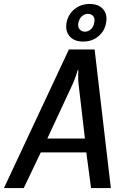

<svg xmlns="http://www.w3.org/2000/svg" viewBox="-30 -950 620 970"><path d="M306 -835Q314 -877 346 -903.5Q378 -930 423 -930Q468 -930 491 -903.5Q514 -877 506 -835Q499 -793 467 -766.5Q435 -740 390 -740Q345 -740 322 -766.5Q299 -793 306 -835ZM446 -835Q451 -857 441 -868.5Q431 -880 414 -880Q398 -880 384.5 -868.5Q371 -857 366 -835Q362 -813 372.5 -801.5Q383 -790 399 -790Q415 -790 428.5 -801.5Q442 -813 446 -835ZM-10 0 318 -700H448L530 0H430L406 -180H176L90 0ZM209 -250H399L367 -525Q365 -535 365 -572Q365 -588 366 -595H362Q358 -579 355 -571Q346 -545 337 -525Z"/></svg>

Font: Scada
Style: Italic
Weight: 400
Italic angle: -10°
Designer: Jovanny Lemonad
Foundry: Jovanny Lemonad
Version: Version 4.100;PS 004.100;hotconv 1.0.88;makeotf.lib2.5.64775